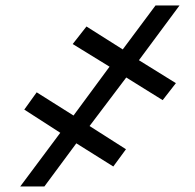

<svg xmlns="http://www.w3.org/2000/svg" viewBox="-20 -675 705 695"><path d="M437 -394.5 304.2 -218.8 436 -134.8 390.1 -72.3 256.3 -156.2 140.6 0H53.2L198.2 -194.3L67.9 -278.3L112.8 -340.8L246.1 -256.8L376.5 -433.6L243.2 -515.6L293 -579.1L424.3 -496.1L543 -655.3H629.9L482.9 -457L616.7 -374L568.8 -312.5Z"/></svg>

Font: Inter 17pt
Style: Bold Italic
Weight: 700
Italic angle: -9.3988°
Version: Version 4.001;git-66647c0bb